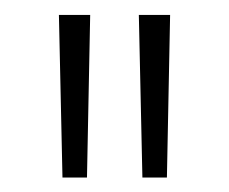

<svg xmlns="http://www.w3.org/2000/svg" viewBox="-20 -748 315 264"><path d="M65.9 -503.9 61 -727.5H104L99.6 -503.9ZM175.8 -503.9 170.9 -727.5H213.9L209.5 -503.9Z"/></svg>

Font: Inter Display ExtraLight
Style: Regular
Weight: 200
Designer: Rasmus Andersson
Foundry: rsms
Version: Version 4.000;git-a52131595